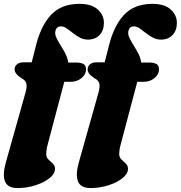

<svg xmlns="http://www.w3.org/2000/svg" viewBox="-38 -748 916 972"><path d="M36 -396.5Q36 -412.5 48 -422.5Q60 -432.5 81 -432.5H122.5L141.5 -507Q166 -613 218.5 -670.8Q271 -728.5 364.5 -728.5Q425.5 -728.5 456.8 -700Q488 -671.5 488 -632.5Q488 -593.5 465.8 -570.5Q443.5 -547.5 407.5 -547.5Q385 -547.5 366.2 -557.5Q347.5 -567.5 331 -580.8Q314.5 -594 299.8 -604.2Q285 -614.5 270.5 -614.5Q247.5 -614.5 242.5 -590.5Q239 -575 247.5 -557Q256 -539 268.8 -518.8Q281.5 -498.5 293 -476.5Q304.5 -454.5 307 -431.5H346.5Q370.5 -431.5 384 -424.2Q397.5 -417 397.5 -397Q397.5 -371.5 374.8 -352.8Q352 -334 321 -334H287.5L203 -15Q199 0 197.5 11.5Q196 23 196 30.5Q196 49 207.2 59.5Q218.5 70 229.5 80.2Q240.5 90.5 240.5 106.5Q240.5 131.5 212.8 153.8Q185 176 141.5 190Q98 204 50.5 204Q1 204 -12.5 170.5Q-26 137 -8.5 74.5L91 -279Q100 -311.5 94.8 -327.2Q89.5 -343 70 -352.5Q36 -374.5 36 -396.5ZM405.5 -396.5Q405.5 -412.5 417.5 -422.5Q429.5 -432.5 450.5 -432.5H492L511 -507Q535.5 -613 588 -670.8Q640.5 -728.5 734 -728.5Q795 -728.5 826.2 -700Q857.5 -671.5 857.5 -632.5Q857.5 -593.5 835.2 -570.5Q813 -547.5 777 -547.5Q754.5 -547.5 735.8 -557.5Q717 -567.5 700.5 -580.8Q684 -594 669.2 -604.2Q654.5 -614.5 640 -614.5Q617 -614.5 612 -590.5Q608.5 -575 617 -557Q625.5 -539 638.2 -518.8Q651 -498.5 662.5 -476.5Q674 -454.5 676.5 -431.5H716Q740 -431.5 753.5 -424.2Q767 -417 767 -397Q767 -371.5 744.2 -352.8Q721.5 -334 690.5 -334H657L572.5 -15Q568.5 0 567 11.5Q565.5 23 565.5 30.5Q565.5 49 576.8 59.5Q588 70 599 80.2Q610 90.5 610 106.5Q610 131.5 582.2 153.8Q554.5 176 511 190Q467.5 204 420 204Q370.5 204 357 170.5Q343.5 137 361 74.5L460.5 -279Q469.5 -311.5 464.2 -327.2Q459 -343 439.5 -352.5Q405.5 -374.5 405.5 -396.5Z"/></svg>

Font: Fraunces 72pt S050 Black
Style: Italic
Weight: 900
Italic angle: -16°
Version: Version 1.000; ttfautohint (v1.8.3)